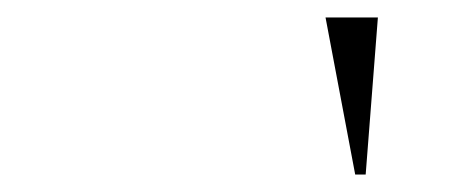

<svg xmlns="http://www.w3.org/2000/svg" viewBox="-20 -780 540 220"><path d="M387 -580 353 -760H413L399 -580Z"/></svg>

Font: Xanh Mono
Style: Italic
Weight: 400
Italic angle: -12°
Monospace: yes
Designer: Lam Bao, Duy Dao
Foundry: Yellow Type Foundry
Version: Version 3.101; ttfautohint (v1.8.3)